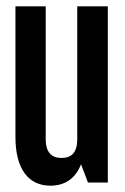

<svg xmlns="http://www.w3.org/2000/svg" viewBox="-20 -579 395 609"><path d="M322 0V-559H225V-138C225 -94 206 -78 175 -78C145 -78 125 -94 125 -138V-559H29V-144C29 -46 68 10 140 10C187 10 220 -14 237 -58L259 0Z"/></svg>

Font: Modon Arabic
Style: Bold
Weight: 700
Designer: Ahmedzaza
Foundry: Ahmedzaza
Version: Version 2.010